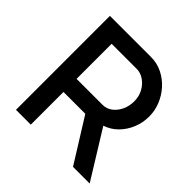

<svg xmlns="http://www.w3.org/2000/svg" viewBox="-183 -868 1026 1026"><g transform="rotate(45 330.5 -355.0)"><path d="M80 0V-710H389Q437 -710 477 -690Q517 -670 546.5 -637Q576 -604 592.5 -563Q609 -522 609 -479Q609 -431 591.5 -388.5Q574 -346 543 -315Q512 -284 470 -270L637 0H511L357 -247H192V0ZM192 -346H388Q419 -346 443 -364.5Q467 -383 481 -413Q495 -443 495 -479Q495 -516 479 -545.5Q463 -575 437 -593Q411 -611 382 -611H192Z"/></g></svg>

Font: Raleway SemiBold
Style: Regular
Weight: 600
Designer: Matt McInerney, Pablo Impallari, Rodrigo Fuenzalida
Foundry: Matt McInerney, Pablo Impallari, Rodrigo Fuenzalida
Version: Version 4.026